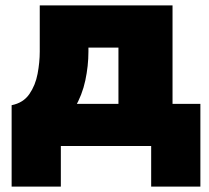

<svg xmlns="http://www.w3.org/2000/svg" viewBox="-20 -540 772 710"><path d="M418 0V-364H307V-349Q307 -296.5 295.5 -242.5Q284 -188.5 256 -140.5Q228 -92.5 179.5 -58Q131 -23.5 57 -10L23 -151Q66 -159.5 88.5 -192Q111 -224.5 119 -267.2Q127 -310 127 -349V-520H618V0ZM23 150V-151L120 -145L152 -156H721V150H539V0H205V150Z"/></svg>

Font: Geologica Roman Black
Style: Regular
Weight: 900
Designer: Sindre Bremnes, Frode Helland
Foundry: Monokrom Skriftforlag AS
Version: Version 1.010;gftools[0.9.28]